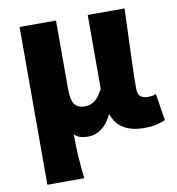

<svg xmlns="http://www.w3.org/2000/svg" viewBox="-85 -646 854 924"><g transform="rotate(-10 342.0 -183.5)"><path d="M72 202V-569H250V-239Q250 -181 265.5 -159.5Q281 -138 315 -138Q334 -138 349.5 -145Q365 -152 378.5 -167.5Q392 -183 405 -208V-569H585Q583 -504 580 -430.5Q577 -357 575 -290.5Q573 -224 573 -179Q573 -151 586.5 -140.5Q600 -130 625 -130Q633 -130 642.5 -131.5Q652 -133 662 -137L683 -6Q664 2 640.5 8Q617 14 579 14Q518 14 479 -9.5Q440 -33 425 -79H422Q403 -37 372.5 -14.5Q342 8 306 8Q287 8 270 3.5Q253 -1 239 -15Q239 15 240 42Q241 69 242.5 94.5Q244 120 246.5 146.5Q249 173 252 202Z"/></g></svg>

Font: Noto Sans HK Thin Black
Style: Regular
Weight: 900
Version: Version 2.004-H2;hotconv 1.0.118;makeotfexe 2.5.65603